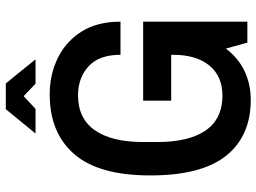

<svg xmlns="http://www.w3.org/2000/svg" viewBox="-134 -760 905 678"><g transform="rotate(-90 319.0 -420.5)"><path d="M306 12Q178 12 108.5 -75Q39 -162 39 -343Q39 -524 114 -611Q189 -698 325 -698Q395 -698 453.5 -669.5Q512 -641 547 -585.5Q582 -530 582 -448H465Q465 -524 424 -561Q383 -598 322 -598Q240 -598 198.5 -538.5Q157 -479 157 -368V-318Q157 -206 198 -147Q239 -88 321 -88Q389 -88 427 -134Q465 -180 465 -263V-313L513 -269H303V-368H582V0H508L487 -76Q454 -32 407.5 -10Q361 12 306 12ZM187 -748 273 -853H364L449 -748H363L319 -790L274 -748Z"/></g></svg>

Font: Archivo Narrow SemiBold
Style: Regular
Weight: 600
Designer: Hector Gatti
Foundry: Omnibus-Type
Version: Version 3.002